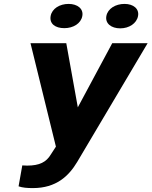

<svg xmlns="http://www.w3.org/2000/svg" viewBox="-20 -749 775 982"><path d="M94 97 75 204C95 211 119 213 148 213C268 213 332 151 375 79L735 -528H554L378 -200L319 -528H136L266 1L240 41C217 80 182 98 119 98C111 98 102 97 94 97ZM309 -605C355 -605 394 -629 401 -667C408 -704 376 -729 331 -729C285 -729 246 -705 239 -667C232 -628 262 -605 309 -605ZM595 -604C640 -604 679 -629 686 -667C693 -704 662 -729 617 -729C571 -729 531 -705 524 -667C517 -629 549 -604 595 -604Z"/></svg>

Font: Asimov
Style: XWidIt
Weight: 500
Designer: Google
Version: Version 2.000980; 2014